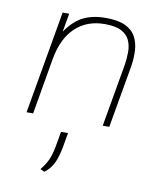

<svg xmlns="http://www.w3.org/2000/svg" viewBox="-82 -547 734 864"><g transform="rotate(10 285.0 -115.0)"><path d="M54 0 136 -470H166L151 -385Q186 -437 229 -458.5Q272 -480 332 -480Q388 -480 421 -464.5Q454 -449 469 -421.5Q484 -394 486 -359.5Q488 -325 482 -286L432 0H402L452 -286Q457 -317 457 -346.5Q457 -376 446 -400Q435 -424 408 -438Q381 -452 332 -452Q251 -452 198 -402Q145 -352 128 -255L84 0ZM179 250 160 241Q181 215 192 191Q203 167 210 128L222 60H254L242 128Q234 171 220.5 200Q207 229 179 250Z"/></g></svg>

Font: Gantari Thin
Style: Italic
Weight: 100
Italic angle: -10°
Designer: Anugrah Pasau
Foundry: Lafontype
Version: Version 1.000; ttfautohint (v1.8.4.7-5d5b)